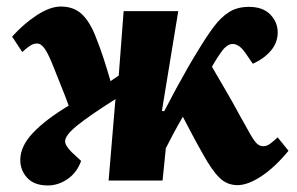

<svg xmlns="http://www.w3.org/2000/svg" viewBox="-20 -552 907 587"><path d="M475 -213 482 -212Q499 -245 518 -280Q537 -315 554.5 -345.5Q572 -376 584 -395Q611 -440 633.5 -470Q656 -500 681 -515.5Q706 -531 741 -531Q784 -531 806.5 -507.5Q829 -484 829 -453Q829 -422 808.5 -397.5Q788 -373 753 -357L731 -389Q715 -413 697 -417Q679 -421 661 -399Q654 -390 645.5 -377Q637 -364 628 -348Q648 -313 669 -277.5Q690 -242 712 -201Q733 -163 745 -142Q757 -121 765.5 -113Q774 -105 785 -105Q796 -105 806.5 -113Q817 -121 829 -132L862 -91Q821 -41 779.5 -13.5Q738 14 706 14Q674 14 651 -8.5Q628 -31 601 -80Q585 -108 569 -138Q553 -168 539 -195Q525 -171 511.5 -146Q498 -121 487 -99L477 0H312L333 -249Q251 -197 215 -167.5Q179 -138 179 -120Q179 -107 199 -87L228 -60Q215 -24 186.5 -4.5Q158 15 126 15Q85 15 63.5 -8Q42 -31 42 -63Q42 -105 81 -146Q120 -187 190 -229Q180 -257 168.5 -285Q157 -313 145 -344Q129 -385 117.5 -402Q106 -419 93 -419Q82 -419 71 -411.5Q60 -404 48 -393L17 -440Q52 -479 92.5 -505.5Q133 -532 166 -532Q206 -532 231 -508Q256 -484 274 -436Q286 -406 296 -375.5Q306 -345 318 -304L343 -321L358 -518H525Z"/></svg>

Font: Literata 36pt ExtraBold
Style: Italic
Weight: 800
Italic angle: -2°
Designer: Latin by Veronika Burian and Jose Scaglione. Greek by Irene Vlachou. Cyrillic by Vera Evstafieva
Foundry: TypeTogether
Version: Version 3.002